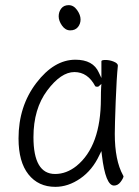

<svg xmlns="http://www.w3.org/2000/svg" viewBox="-20 -713 540 746"><path d="M195 13Q129 13 90.5 -35.5Q52 -84 52 -175Q52 -300 121 -390.5Q190 -481 273 -481Q342 -481 364 -431L374 -410V-475Q374 -480 390 -480Q406 -480 422 -473.5Q438 -467 438 -458Q433 -411 429.5 -318Q426 -225 426 -193Q426 -90 458 -32L460 -28Q459 -20 448.5 -6Q438 8 423 8Q390 8 376 -109L374 -126L366 -110Q339 -52 292 -19.5Q245 13 195 13ZM194 -37Q238 -37 277 -68Q372 -145 372 -330Q372 -356 373 -374L374 -387L364 -378Q363 -376 357.5 -376Q352 -376 350 -378Q321 -433 269 -433Q217 -433 163.5 -361.5Q110 -290 110 -180Q110 -37 194 -37ZM253 -595Q234 -595 221 -613.5Q208 -632 208 -649.5Q208 -667 218 -680Q228 -693 247 -693Q266 -693 279.5 -674Q293 -655 293 -637.5Q293 -620 282.5 -607.5Q272 -595 253 -595Z"/></svg>

Font: LXGW WenKai Mono TC Light
Style: Regular
Weight: 300
Designer: LXGW / Fontworks Inc.
Foundry: LXGW / Fontworks Inc.
Version: Version 1.330